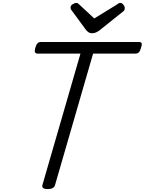

<svg xmlns="http://www.w3.org/2000/svg" viewBox="-20 -1287 996 1322"><path d="M308 15Q265 15 272 -13L534 -918H240Q225 -918 221 -927Q217 -936 223 -958Q230 -981 239 -989.5Q248 -998 263 -998H936Q951 -998 955 -989.5Q959 -981 951 -958Q945 -936 936.5 -927Q928 -918 913 -918H621L359 -13Q355 1 342.5 8Q330 15 308 15ZM808 -1267Q820 -1267 829.5 -1255Q839 -1243 839 -1232Q839 -1223 836.5 -1218Q834 -1213 829 -1209L669 -1081Q655 -1070 642 -1064Q629 -1058 613 -1058Q599 -1058 589 -1065Q579 -1072 570 -1084L473 -1216Q467 -1223 466.5 -1228Q466 -1233 466 -1237Q466 -1249 480.5 -1258Q495 -1267 504 -1267Q514 -1267 519 -1262Q524 -1257 531 -1251L629 -1160L779 -1252Q786 -1256 793 -1261.5Q800 -1267 808 -1267Z"/></svg>

Font: Playwrite TZ
Style: Regular
Weight: 400
Designer: Veronika Burian, José Scaglione
Foundry: TypeTogether
Version: Version 1.002